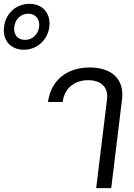

<svg xmlns="http://www.w3.org/2000/svg" viewBox="-179 -976 695 996"><path d="M376 -459 320 0H398L454 -460C467 -563 403 -626 286 -626C166 -626 84 -557 70 -447H146C155 -517 206 -560 278 -560C348 -560 384 -522 376 -459ZM-158 -837C-167 -768 -125 -718 -55 -718C13 -718 68 -768 77 -837C85 -906 43 -956 -26 -956C-96 -956 -150 -906 -158 -837ZM-105 -837C-100 -877 -71 -905 -32 -905C5 -905 29 -877 24 -837C19 -797 -11 -769 -49 -769C-88 -769 -110 -797 -105 -837Z"/></svg>

Font: TPK Tissa Web
Style: Italic
Weight: 400
Italic angle: -7°
Designer: Jacques Le Bailly, Suppakit Chalermlarp | Katatrad Co.,Ltd.
Foundry: Jacques Le Bailly, Cadson Demak Co.,Ltd.
Version: Version 5.000;Glyphs 3.1.2 (3151)